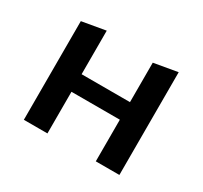

<svg xmlns="http://www.w3.org/2000/svg" viewBox="-98 -559 730 691"><g transform="rotate(30 266.5 -213.5)"><path d="M367 -410 465 -427V0H367V-173H166V0H68V-410L166 -427V-246H367Z"/></g></svg>

Font: EauTestInfant Semibold
Style: Italic
Weight: 600
Italic angle: -12°
Designer: Christian Thalmann (Catharsis Fonts)
Version: Version 0.001;PS 000.001;hotconv 1.0.88;makeotf.lib2.5.64775